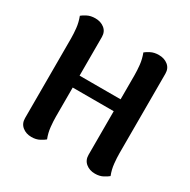

<svg xmlns="http://www.w3.org/2000/svg" viewBox="-162 -865 1025 1034"><g transform="rotate(30 350.5 -348.0)"><path d="M223 -146Q223 -118 226.5 -83.5Q230 -49 243 -16Q234 -8 213 3.5Q192 15 163 15Q129 15 106 -4Q83 -23 83 -56V-551Q83 -580 79.5 -613.5Q76 -647 63 -681Q72 -689 93 -700Q114 -711 143 -711Q177 -711 200 -692.5Q223 -674 223 -641ZM618 -146Q618 -118 621.5 -83.5Q625 -49 638 -16Q629 -8 608 3.5Q587 15 558 15Q524 15 501 -4Q478 -23 478 -56V-551Q478 -580 474.5 -613.5Q471 -647 458 -681Q467 -689 488 -700Q509 -711 538 -711Q572 -711 595 -692.5Q618 -674 618 -641ZM169 -401H520V-327H169Z"/></g></svg>

Font: Arima Thin
Style: Bold
Weight: 700
Version: Version 1.100